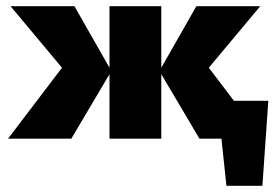

<svg xmlns="http://www.w3.org/2000/svg" viewBox="-20 -447 899 619"><path d="M710 152 681 -122H845L826 152ZM674 -122H758V0H674ZM623 0 494 -218 613 -427H819L605 -171V-292L827 0ZM6 0 228 -292V-171L14 -427H220L339 -218L210 0ZM333 0V-427H500V0Z"/></svg>

Font: Ysabeau Infant Black
Style: Regular
Weight: 900
Designer: Christian Thalmann (Catharsis Fonts)
Version: Version 2.001;gftools[0.9.30]; featfreeze: ss01,ss02,lnum